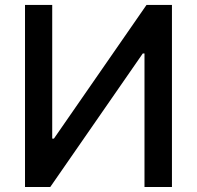

<svg xmlns="http://www.w3.org/2000/svg" viewBox="-20 -747 787 767"><path d="M79.9 -727.3V0H180.8L550.4 -533.4H557.2V0H666.9V-727.3H565.3L195.3 -193.2H188.6V-727.3Z"/></svg>

Font: Inter UI Medium
Style: Regular
Weight: 500
Designer: Rasmus Andersson
Foundry: rsms
Version: 3.2;8d6f07862